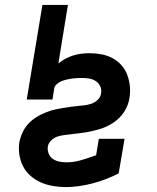

<svg xmlns="http://www.w3.org/2000/svg" viewBox="-20 -755 640 783"><path d="M248 8Q222 8 196 3.5Q170 -1 147 -11Q124 -21 105 -37.5Q86 -54 74.5 -76Q63 -98 59 -124Q55 -150 59 -176Q62 -190 67.5 -204.5Q73 -219 81 -231.5Q89 -244 100 -255Q111 -266 124 -274.5Q137 -283 151 -289.5Q165 -296 179 -301Q193 -306 207.5 -309Q222 -312 236.5 -314.5Q251 -317 265.5 -319Q280 -321 294.5 -322.5Q309 -324 323.5 -325.5Q338 -327 352.5 -332Q367 -337 378.5 -348Q390 -359 392 -374Q395 -389 389 -402.5Q383 -416 371 -424Q359 -432 344.5 -434.5Q330 -437 314 -437Q304 -437 293.5 -436.5Q283 -436 272.5 -434.5Q262 -433 251.5 -430.5Q241 -428 231 -424Q221 -420 212 -412.5Q203 -405 201 -394L194 -349H89L153 -735H257L218 -496Q231 -507 247 -515.5Q263 -524 279 -529Q295 -534 312 -536Q329 -538 345 -538Q370 -538 394 -533.5Q418 -529 438.5 -518Q459 -507 474.5 -490Q490 -473 498.5 -451Q507 -429 509.5 -404.5Q512 -380 508 -356Q506 -341 500.5 -327Q495 -313 487 -300Q479 -287 468 -276Q457 -265 444 -256Q431 -247 417.5 -240.5Q404 -234 389.5 -229.5Q375 -225 360.5 -221.5Q346 -218 331.5 -215.5Q317 -213 302.5 -211.5Q288 -210 273.5 -208Q259 -206 244.5 -204.5Q230 -203 215.5 -198.5Q201 -194 189 -182.5Q177 -171 175 -157Q173 -142 178.5 -128.5Q184 -115 195.5 -107Q207 -99 221.5 -96Q236 -93 251 -93Q281 -93 311.5 -102Q342 -111 372 -122L383 -189H488L464 -48Q439 -35 411.5 -24.5Q384 -14 357 -7Q330 0 302.5 4Q275 8 248 8Z"/></svg>

Font: Iosevka Curly Slab Extended
Style: Bold Italic
Weight: 700
Width: 7
Italic angle: -9°
Monospace: yes
Designer: Belleve Invis
Foundry: Belleve Invis
Version: Version 11.0.0; ttfautohint (v1.8.3)